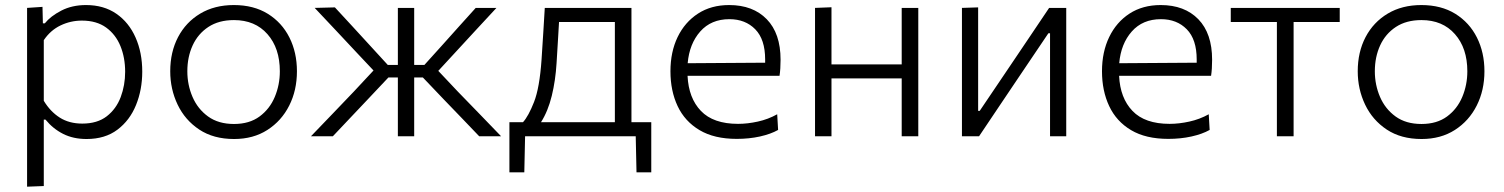

<svg xmlns="http://www.w3.org/2000/svg" viewBox="-20 -526 5803 741"><path d="M84.5 194.5V-495.5L144 -499.5L145.5 -436H153Q175 -463.5 216.5 -485Q258 -506.5 312 -506.5Q380.5 -506.5 429 -473Q477.5 -439.5 503.2 -381.2Q529 -323 529 -249.5Q529 -180 505 -120.8Q481 -61.5 433.2 -25.5Q385.5 10.5 314 10.5Q263 10.5 223.8 -9.2Q184.5 -29 155.5 -64.5H149V192ZM297.5 -49Q355.5 -49 392 -77.2Q428.5 -105.5 445.8 -151.2Q463 -197 463 -249Q463 -303.5 444.8 -348.2Q426.5 -393 389.5 -419.8Q352.5 -446.5 296 -446.5Q252.5 -446.5 213.5 -427.8Q174.5 -409 149 -371V-137Q174 -95.5 210.5 -72.2Q247 -49 297.5 -49Z M883.5 10.5Q804 10.5 749 -26Q694 -62.5 665.5 -122.2Q637 -182 637 -251Q637 -325 667.2 -382.8Q697.5 -440.5 752.8 -473.5Q808 -506.5 882.5 -506.5Q959 -506.5 1013.5 -472.8Q1068 -439 1097 -381.2Q1126 -323.5 1126 -251Q1126 -177.5 1096.2 -118.5Q1066.5 -59.5 1012 -24.5Q957.5 10.5 883.5 10.5ZM883 -47.5Q942.5 -47.5 981.8 -76.5Q1021 -105.5 1040.5 -152Q1060 -198.5 1060 -251Q1060 -340 1012.2 -394.2Q964.5 -448.5 883 -448.5Q824.5 -448.5 784.2 -422Q744 -395.5 723.5 -350.8Q703 -306 703 -251Q703 -198.5 723 -152Q743 -105.5 783 -76.5Q823 -47.5 883 -47.5Z M1180 0Q1222 -43.5 1263.5 -86.8Q1305 -130 1346 -173L1421.5 -254L1357 -322.5Q1316 -366 1276 -409Q1236 -451.5 1194.5 -495.5L1272.5 -497.5Q1305.5 -461.5 1339 -425.5Q1372.5 -389 1405.5 -353L1476.5 -275.5H1515.5V-495.5H1578.5V-275.5H1618L1687.5 -352.5Q1719 -388 1752 -424.5Q1784.5 -460.5 1816 -495.5H1896Q1855.5 -452 1815.8 -409Q1776 -366 1737 -323.5L1671.5 -252.5L1746 -173.5Q1788 -130.5 1830 -87Q1872 -43.5 1914 0H1829.5Q1794.5 -36.5 1761.5 -71Q1728.5 -105 1694 -141L1612 -227H1578.5V0H1515.5V-227H1479L1396.5 -139.5Q1363.5 -104.5 1330.5 -69.8Q1297.5 -35 1264.5 0Z M1946 139V-54.5H1998.5Q2019.5 -77.5 2041 -132.2Q2062.5 -187 2070 -295.5Q2074 -358.5 2077 -404.5Q2079.5 -450.5 2082.5 -495.5H2417V-54.5H2493.5V139H2436.5L2433.5 0H2006.5L2003.5 139ZM2128 -282.5Q2124 -215.5 2109.5 -156.2Q2095 -97 2068 -54.5H2353V-441H2137.5Q2135.5 -405.5 2133.2 -368Q2131 -330.5 2128 -282.5Z M2823.5 10Q2736.5 10 2679.8 -23.8Q2623 -57.5 2595.2 -116.5Q2567.5 -175.5 2567.5 -251Q2567.5 -325.5 2595.2 -383Q2623 -440.5 2673.8 -473.5Q2724.5 -506.5 2794 -506.5Q2886 -506.5 2939.2 -451.8Q2992.5 -397 2992.5 -295.5Q2992.5 -259.5 2988.5 -233.5H2633.5Q2637.5 -147.5 2685.2 -97.8Q2733 -48 2828.5 -48Q2865 -48 2904.8 -56.8Q2944.5 -65.5 2979.5 -85L2983 -24.5Q2954.5 -8.5 2912.8 0.8Q2871 10 2823.5 10ZM2795 -452Q2724.5 -452 2682.5 -404.5Q2640.5 -357 2634 -282L2933 -284Q2933 -290 2933 -296.5Q2933 -374 2894.8 -413Q2856.5 -452 2795 -452Z M3125.5 0V-495.5L3189 -498V-277.5H3460V-495.5H3524V0H3460V-223.5H3189V0Z M3692.5 0V-495.5L3755 -497.5V-98H3761L3878.5 -272Q3916 -327.5 3954 -384Q3992 -440.5 4029 -495.5H4095V0H4032.5V-397.5H4026L3910 -225.5Q3872 -168.5 3834 -112.5Q3796 -56 3758.5 0Z M4489 10Q4402 10 4345.2 -23.8Q4288.5 -57.5 4260.8 -116.5Q4233 -175.5 4233 -251Q4233 -325.5 4260.8 -383Q4288.5 -440.5 4339.2 -473.5Q4390 -506.5 4459.5 -506.5Q4551.5 -506.5 4604.8 -451.8Q4658 -397 4658 -295.5Q4658 -259.5 4654 -233.5H4299Q4303 -147.5 4350.8 -97.8Q4398.5 -48 4494 -48Q4530.5 -48 4570.2 -56.8Q4610 -65.5 4645 -85L4648.5 -24.5Q4620 -8.5 4578.2 0.8Q4536.5 10 4489 10ZM4460.5 -452Q4390 -452 4348 -404.5Q4306 -357 4299.5 -282L4598.5 -284Q4598.5 -290 4598.5 -296.5Q4598.5 -374 4560.2 -413Q4522 -452 4460.5 -452Z M4908 0V-441H4730V-495.5H5150.5V-441H4972.5V0Z M5466.5 10.5Q5387 10.5 5332 -26Q5277 -62.5 5248.5 -122.2Q5220 -182 5220 -251Q5220 -325 5250.2 -382.8Q5280.5 -440.5 5335.8 -473.5Q5391 -506.5 5465.5 -506.5Q5542 -506.5 5596.5 -472.8Q5651 -439 5680 -381.2Q5709 -323.5 5709 -251Q5709 -177.5 5679.2 -118.5Q5649.5 -59.5 5595 -24.5Q5540.5 10.5 5466.5 10.5ZM5466 -47.5Q5525.5 -47.5 5564.8 -76.5Q5604 -105.5 5623.5 -152Q5643 -198.5 5643 -251Q5643 -340 5595.2 -394.2Q5547.5 -448.5 5466 -448.5Q5407.5 -448.5 5367.2 -422Q5327 -395.5 5306.5 -350.8Q5286 -306 5286 -251Q5286 -198.5 5306 -152Q5326 -105.5 5366 -76.5Q5406 -47.5 5466 -47.5Z"/></svg>

Font: Heraclito Light
Style: Regular
Weight: 300
Designer: Kostas Bartsokas (font) & Cristiano Sobral (main changes)
Foundry: Kostas Bartsokas (font) & Cristiano Sobral (main changes)
Version: Version 1.00;July 8, 2020;FontCreator 13.0.0.2655 64-bit